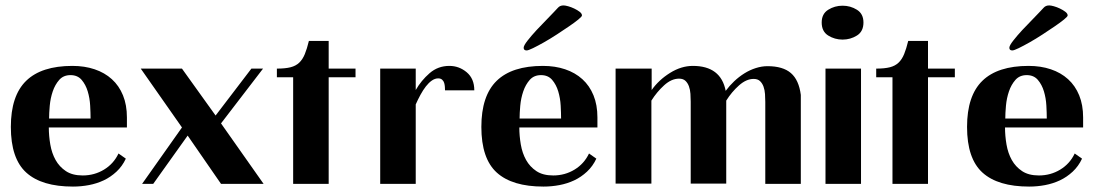

<svg xmlns="http://www.w3.org/2000/svg" viewBox="-20 -678 4034 708"><path d="M247 -435Q292 -435 329 -422.5Q366 -410 392.5 -386Q419 -362 433.5 -326.5Q448 -291 448 -245V-208H160Q160 -177 165.5 -145Q171 -113 185 -88Q199 -63 223 -47Q247 -31 285 -31Q328 -31 363.5 -52.5Q399 -74 417 -112L444 -93Q431 -65 409.5 -45Q388 -25 362.5 -13Q337 -1 308 4.5Q279 10 249 10Q134 10 77 -41.5Q20 -93 20 -210Q20 -325 76.5 -380Q133 -435 247 -435ZM314 -241Q314 -261 312.5 -288.5Q311 -316 303.5 -341Q296 -366 281 -383.5Q266 -401 240 -401Q214 -401 198.5 -383.5Q183 -366 174.5 -341Q166 -316 163.5 -288.5Q161 -261 161 -241Z M651 -425 775 -252 907 -425H950L795 -223L952 0H795L672 -178L545 0H504L651 -208L499 -425Z M1001 -393V-425Q1032 -425 1051.5 -430Q1071 -435 1083.5 -447Q1096 -459 1104 -478.5Q1112 -498 1119 -527H1192V-425H1291V-393H1192V0H1061V-393Z M1382 -425H1513V-346Q1533 -381 1564 -408Q1595 -435 1637 -435Q1673 -435 1701 -411.5Q1729 -388 1729 -345H1621Q1621 -350 1620.5 -357.5Q1620 -365 1618 -372Q1616 -379 1610.5 -384Q1605 -389 1596 -389Q1584 -389 1572.5 -381Q1561 -373 1550.5 -359.5Q1540 -346 1530.5 -328.5Q1521 -311 1513 -293V0H1382Z M1982 -435Q2027 -435 2064 -422.5Q2101 -410 2127.5 -386Q2154 -362 2168.5 -326.5Q2183 -291 2183 -245V-208H1895Q1895 -177 1900.5 -145Q1906 -113 1920 -88Q1934 -63 1958 -47Q1982 -31 2020 -31Q2063 -31 2098.5 -52.5Q2134 -74 2152 -112L2179 -93Q2166 -65 2144.5 -45Q2123 -25 2097.5 -13Q2072 -1 2043 4.5Q2014 10 1984 10Q1869 10 1812 -41.5Q1755 -93 1755 -210Q1755 -325 1811.5 -380Q1868 -435 1982 -435ZM2049 -241Q2049 -261 2047.5 -288.5Q2046 -316 2038.5 -341Q2031 -366 2016 -383.5Q2001 -401 1975 -401Q1949 -401 1933.5 -383.5Q1918 -366 1909.5 -341Q1901 -316 1898.5 -288.5Q1896 -261 1896 -241ZM2126 -621Q2126 -617 2112.5 -606Q2099 -595 2078.5 -581Q2058 -567 2033.5 -551Q2009 -535 1986 -522Q1963 -509 1945.5 -500.5Q1928 -492 1922 -492Q1911 -492 1911 -502Q1911 -510 1925.5 -528.5Q1940 -547 1959 -567.5Q1978 -588 1996.5 -606.5Q2015 -625 2022 -633Q2030 -641 2037.5 -649.5Q2045 -658 2058 -658Q2064 -658 2075 -655Q2086 -652 2097.5 -646.5Q2109 -641 2117.5 -634.5Q2126 -628 2126 -621Z M2250 -425H2383V-346Q2409 -383 2450.5 -409Q2492 -435 2535 -435Q2638 -435 2656 -343Q2670 -362 2687.5 -378.5Q2705 -395 2725 -407.5Q2745 -420 2767 -427Q2789 -434 2810 -434Q2867 -434 2896.5 -408.5Q2926 -383 2933 -328V0H2802V-302Q2802 -316 2801 -331Q2800 -346 2795.5 -358.5Q2791 -371 2782.5 -379Q2774 -387 2759 -387Q2732 -387 2705 -363Q2678 -339 2658 -307V-1H2527V-303Q2527 -317 2526 -332Q2525 -347 2520.5 -359.5Q2516 -372 2507.5 -380Q2499 -388 2484 -388Q2456 -388 2429 -363.5Q2402 -339 2382 -307V-1H2250Z M3087 -657Q3058 -657 3034 -642Q3010 -627 3010 -595Q3010 -562 3034 -547Q3058 -532 3087 -532Q3116 -532 3140 -547Q3164 -562 3164 -595Q3164 -627 3140 -642Q3116 -657 3087 -657ZM3155 -425V0H3024V-425Z M3211 -393V-425Q3242 -425 3261.5 -430Q3281 -435 3293.5 -447Q3306 -459 3314 -478.5Q3322 -498 3329 -527H3402V-425H3501V-393H3402V0H3271V-393Z M3773 -435Q3818 -435 3855 -422.5Q3892 -410 3918.5 -386Q3945 -362 3959.5 -326.5Q3974 -291 3974 -245V-208H3686Q3686 -177 3691.5 -145Q3697 -113 3711 -88Q3725 -63 3749 -47Q3773 -31 3811 -31Q3854 -31 3889.5 -52.5Q3925 -74 3943 -112L3970 -93Q3957 -65 3935.5 -45Q3914 -25 3888.5 -13Q3863 -1 3834 4.5Q3805 10 3775 10Q3660 10 3603 -41.5Q3546 -93 3546 -210Q3546 -325 3602.5 -380Q3659 -435 3773 -435ZM3840 -241Q3840 -261 3838.5 -288.5Q3837 -316 3829.5 -341Q3822 -366 3807 -383.5Q3792 -401 3766 -401Q3740 -401 3724.5 -383.5Q3709 -366 3700.5 -341Q3692 -316 3689.5 -288.5Q3687 -261 3687 -241ZM3917 -621Q3917 -617 3903.5 -606Q3890 -595 3869.5 -581Q3849 -567 3824.5 -551Q3800 -535 3777 -522Q3754 -509 3736.5 -500.5Q3719 -492 3713 -492Q3702 -492 3702 -502Q3702 -510 3716.5 -528.5Q3731 -547 3750 -567.5Q3769 -588 3787.5 -606.5Q3806 -625 3813 -633Q3821 -641 3828.5 -649.5Q3836 -658 3849 -658Q3855 -658 3866 -655Q3877 -652 3888.5 -646.5Q3900 -641 3908.5 -634.5Q3917 -628 3917 -621Z"/></svg>

Font: Gamine
Style: Bold
Weight: 700
Designer: Tapiwanashe Sebastian Garikayi
Version: Version 1.000